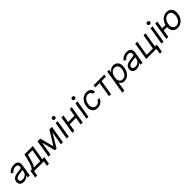

<svg xmlns="http://www.w3.org/2000/svg" viewBox="647 -3086 5625 5625"><g transform="rotate(-45 3459.5 -273.0)"><path d="M190.3 12.8Q138.1 12.8 99.4 -6.6Q60.7 -25.9 41.9 -64.5Q23.1 -103 31.2 -154.8Q34.8 -175.1 41.7 -192.8Q48.7 -210.6 57.7 -224.1Q66.8 -237.6 79.5 -249.1Q92.3 -260.7 105.1 -269Q117.9 -277.3 134.8 -284.3Q151.6 -291.2 166.5 -295.8Q181.5 -300.4 200.6 -304.3Q219.8 -308.2 235.1 -310.5Q250.4 -312.9 269.9 -315.3Q283.7 -317.1 301.1 -319.1Q318.5 -321 328.7 -322.3Q338.8 -323.5 351.6 -325.1Q364.3 -326.7 371.4 -328.3Q378.6 -329.9 386.9 -332.2Q395.2 -334.5 399.9 -337.4Q404.5 -340.2 408.9 -344.3Q413.4 -348.4 415.7 -353.3Q418 -358.3 419 -365.1V-367.9Q427.9 -421.2 404.8 -449.9Q381.7 -478.7 325.3 -478.7Q270.2 -478.7 229.2 -454.5Q188.2 -430.4 166.2 -396.3L92.3 -424.7Q113.3 -460.6 142.4 -486.5Q171.5 -512.4 203.8 -526.3Q236.2 -540.1 267.8 -546.3Q299.4 -552.6 332.4 -552.6Q349.4 -552.6 365.1 -551Q380.7 -549.4 401.3 -544.6Q421.9 -539.8 437.1 -531.1Q452.4 -522.4 468.8 -508.2Q485.1 -494 492.5 -473.5Q500 -453.1 504.6 -424.7Q509.2 -396.3 501.4 -359.4L441.8 0H358L370.7 -73.9H366.5Q356.9 -59.3 342.2 -45.1Q327.4 -30.9 305.9 -17.4Q284.4 -3.9 254.3 4.4Q224.1 12.8 190.3 12.8ZM214.5 -62.5Q250.4 -62.5 282.1 -73.9Q313.9 -85.2 335.9 -104.4Q358 -123.6 372.2 -147.5Q386.4 -171.5 390.6 -197.4L403.4 -274.1Q400.6 -271.3 395.2 -268.6Q389.9 -266 381.6 -263.7Q373.2 -261.4 365.2 -259.4Q357.2 -257.5 345.5 -255.5Q333.8 -253.6 325.6 -252.1Q317.5 -250.7 304.5 -249.1Q291.5 -247.5 285.7 -246.6Q279.8 -245.7 267.9 -244.5Q256 -243.3 254.3 -242.9Q226.6 -239.3 205.3 -233.7Q183.9 -228 163.9 -217.7Q143.8 -207.4 131.2 -190.5Q118.6 -173.7 115.1 -150.6Q108 -108 135.3 -85.2Q162.6 -62.5 214.5 -62.5Z M511.4 156.2 551.1 -78.1H596.6Q636.4 -114 661.2 -166Q686.1 -218 714.5 -329.5L768.5 -545.5H1115.1L1038.4 -78.1H1122.2L1082.4 156.2H998.6L1024.1 0H620.7L595.2 156.2ZM691.8 -78.1H954.5L1018.5 -467.3H833.8L796.9 -329.5Q770.2 -231.5 747 -172.2Q723.7 -112.9 691.8 -78.1Z M1536.9 -113.6 1799.7 -545.5H1907.7L1816.8 0H1733L1802.6 -417.3L1552.6 0H1484.4L1374.6 -425.1L1304 0H1220.2L1311.1 -545.5H1421.9Z M1970.2 0 2061.1 -545.5H2144.9L2054 0ZM2170.6 -654.5Q2153.1 -637.8 2128.6 -637.8Q2104 -637.8 2086.5 -654.5Q2068.9 -671.2 2068.9 -694.6Q2068.9 -718 2086.5 -734.7Q2104 -751.4 2128.6 -751.4Q2153.1 -751.4 2170.6 -734.7Q2188.2 -718 2188.2 -694.6Q2188.2 -671.2 2170.6 -654.5Z M2382.1 -545.5 2343 -311.1H2604.4L2643.5 -545.5H2727.3L2636.4 0H2552.6L2591.3 -233H2329.9L2291.2 0H2207.4L2298.3 -545.5Z M2789.8 0 2880.7 -545.5H2964.5L2873.6 0ZM2990.2 -654.5Q2972.7 -637.8 2948.2 -637.8Q2923.7 -637.8 2906.1 -654.5Q2888.5 -671.2 2888.5 -694.6Q2888.5 -718 2906.1 -734.7Q2923.7 -751.4 2948.2 -751.4Q2972.7 -751.4 2990.2 -734.7Q3007.8 -718 3007.8 -694.6Q3007.8 -671.2 2990.2 -654.5Z M3247.2 11.4Q3201.7 11.4 3164.6 -2.1Q3127.5 -15.6 3102.3 -40.5Q3077.1 -65.3 3061.3 -100.3Q3045.5 -135.3 3042.4 -177.9Q3039.4 -220.5 3046.9 -269.9Q3060 -352.3 3101 -416.5Q3142 -480.8 3204.2 -516.7Q3266.3 -552.6 3339.5 -552.6Q3425.4 -552.6 3477.1 -505.7Q3528.8 -458.8 3527 -382.1H3443.2Q3439.3 -422.6 3409.8 -449.9Q3380.3 -477.3 3328.1 -477.3Q3254.3 -477.3 3199.8 -421.2Q3145.2 -365.1 3130.7 -272.7Q3114.3 -177.9 3149.7 -120.9Q3185 -63.9 3259.9 -63.9Q3308.9 -63.9 3347.8 -89.1Q3386.7 -114.3 3406.2 -159.1H3490.1Q3465.6 -84.2 3400.2 -36.4Q3334.9 11.4 3247.2 11.4Z M3621.1 -467.3 3633.9 -545.5H4077.1L4064.3 -467.3H3885.3L3808.6 0H3724.8L3801.5 -467.3Z M4074.2 204.5 4199.2 -545.5H4280.2L4266 -458.8H4275.9Q4298.3 -486.5 4307.5 -495.7Q4364 -552.6 4449.2 -552.6Q4517.8 -552.6 4564.8 -518.3Q4611.9 -484 4630.5 -420.1Q4649.1 -356.2 4635.3 -271.3Q4621.4 -186.1 4581.3 -121.6Q4541.2 -57.2 4483 -22.9Q4424.7 11.4 4356.9 11.4Q4336.3 11.4 4318.5 7.8Q4300.8 4.3 4288.2 -0.7Q4275.6 -5.7 4264.2 -14.2Q4252.8 -22.7 4246.3 -29.7Q4239.7 -36.6 4233 -47.1Q4226.2 -57.5 4223.2 -63.4Q4220.2 -69.2 4215.9 -78.5Q4214.1 -82 4213.4 -83.8H4206.3L4158 204.5ZM4236.2 -272.7Q4226.2 -210.6 4236.3 -163.9Q4246.4 -117.2 4277.7 -90.6Q4308.9 -63.9 4358.3 -63.9Q4396.7 -63.9 4429.9 -80.1Q4463.1 -96.2 4487 -124.8Q4511 -153.4 4527.5 -190.9Q4544 -228.3 4551.5 -272.7Q4559.3 -316.1 4554.7 -353.3Q4550.1 -390.6 4535.9 -418.1Q4521.7 -445.7 4493.6 -461.5Q4465.6 -477.3 4426.5 -477.3Q4351.2 -477.3 4301.3 -421.9Q4251.4 -366.5 4236.2 -272.7Z M4860.8 12.8Q4808.6 12.8 4769.9 -6.6Q4731.2 -25.9 4712.4 -64.5Q4693.5 -103 4701.7 -154.8Q4705.3 -175.1 4712.2 -192.8Q4719.1 -210.6 4728.2 -224.1Q4737.2 -237.6 4750 -249.1Q4762.8 -260.7 4775.6 -269Q4788.4 -277.3 4805.2 -284.3Q4822.1 -291.2 4837 -295.8Q4851.9 -300.4 4871.1 -304.3Q4890.3 -308.2 4905.5 -310.5Q4920.8 -312.9 4940.3 -315.3Q4954.2 -317.1 4971.6 -319.1Q4989 -321 4999.1 -322.3Q5009.2 -323.5 5022 -325.1Q5034.8 -326.7 5041.9 -328.3Q5049 -329.9 5057.4 -332.2Q5065.7 -334.5 5070.3 -337.4Q5074.9 -340.2 5079.4 -344.3Q5083.8 -348.4 5086.1 -353.3Q5088.4 -358.3 5089.5 -365.1V-367.9Q5098.4 -421.2 5075.3 -449.9Q5052.2 -478.7 4995.7 -478.7Q4940.7 -478.7 4899.7 -454.5Q4858.7 -430.4 4836.6 -396.3L4762.8 -424.7Q4783.7 -460.6 4812.9 -486.5Q4842 -512.4 4874.3 -526.3Q4906.6 -540.1 4938.2 -546.3Q4969.8 -552.6 5002.8 -552.6Q5019.9 -552.6 5035.5 -551Q5051.1 -549.4 5071.7 -544.6Q5092.3 -539.8 5107.6 -531.1Q5122.9 -522.4 5139.2 -508.2Q5155.5 -494 5163 -473.5Q5170.5 -453.1 5175.1 -424.7Q5179.7 -396.3 5171.9 -359.4L5112.2 0H5028.4L5041.2 -73.9H5036.9Q5027.3 -59.3 5012.6 -45.1Q4997.9 -30.9 4976.4 -17.4Q4954.9 -3.9 4924.7 4.4Q4894.5 12.8 4860.8 12.8ZM4884.9 -62.5Q4920.8 -62.5 4952.6 -73.9Q4984.4 -85.2 5006.4 -104.4Q5028.4 -123.6 5042.6 -147.5Q5056.8 -171.5 5061.1 -197.4L5073.9 -274.1Q5071 -271.3 5065.7 -268.6Q5060.4 -266 5052 -263.7Q5043.7 -261.4 5035.7 -259.4Q5027.7 -257.5 5016 -255.5Q5004.3 -253.6 4996.1 -252.1Q4987.9 -250.7 4975 -249.1Q4962 -247.5 4956.1 -246.6Q4950.3 -245.7 4938.4 -244.5Q4926.5 -243.3 4924.7 -242.9Q4897 -239.3 4875.7 -233.7Q4854.4 -228 4834.3 -217.7Q4814.3 -207.4 4801.7 -190.5Q4789.1 -173.7 4785.5 -150.6Q4778.4 -108 4805.8 -85.2Q4833.1 -62.5 4884.9 -62.5Z M5785.5 -545.5 5707.7 -78.1H5784.1L5742.9 176.1H5659.1L5687.5 0H5265.6L5356.5 -545.5H5440.3L5362.2 -78.1H5623.6L5701.7 -545.5Z M5900.6 0 5991.5 -545.5H6075.3L5984.4 0ZM6101 -654.5Q6083.5 -637.8 6058.9 -637.8Q6034.4 -637.8 6016.9 -654.5Q5999.3 -671.2 5999.3 -694.6Q5999.3 -718 6016.9 -734.7Q6034.4 -751.4 6058.9 -751.4Q6083.5 -751.4 6101 -734.7Q6118.6 -718 6118.6 -694.6Q6118.6 -671.2 6101 -654.5Z M6272.7 -545.5 6233 -306.8H6372.9Q6401.6 -419 6479.2 -485.8Q6556.8 -552.6 6659.1 -552.6Q6732.2 -552.6 6782.7 -517.6Q6833.1 -482.6 6853.3 -418.3Q6873.6 -354 6859.4 -269.9Q6838.1 -143.1 6757.1 -65.9Q6676.1 11.4 6565.3 11.4Q6464.1 11.4 6408.6 -53.8Q6353 -119 6360.1 -228.7H6219.8L6181.8 0H6098L6188.9 -545.5ZM6578.1 -63.9Q6619 -63.9 6653.6 -80.6Q6688.2 -97.3 6712.4 -126.1Q6736.5 -154.8 6752.5 -191.4Q6768.5 -228 6775.6 -269.9Q6779.8 -302.9 6779.5 -333.5Q6779.1 -364 6769.9 -390.3Q6760.7 -416.5 6745.2 -435.9Q6729.8 -455.3 6704.4 -466.3Q6679 -477.3 6646.3 -477.3Q6605.5 -477.3 6570.7 -460.4Q6535.9 -443.5 6511.5 -414.4Q6487.2 -385.3 6471.2 -348.5Q6455.3 -311.8 6448.9 -269.9Q6444.2 -236.9 6444.4 -206.5Q6444.6 -176.1 6454 -150Q6463.4 -123.9 6478.9 -104.9Q6494.3 -85.9 6519.9 -74.9Q6545.5 -63.9 6578.1 -63.9Z"/></g></svg>

Font: Karasuma Gothic
Style: Italic
Weight: 400
Italic angle: -9.39999°
Designer: Rasmus Andersson / Ryoko Nishizuka
Foundry: Genbu
Version: Version 1.00